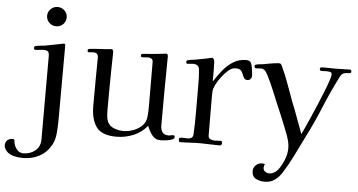

<svg xmlns="http://www.w3.org/2000/svg" viewBox="-108 -878 2222 1191"><g transform="rotate(5 1003.0 -283.0)"><path d="M271 -72Q271 -36 267.5 10Q264 56 246 88Q218 137 172.5 161Q127 185 71 185Q47 185 20 179.5Q-7 174 -26 158Q-33 151 -40.5 140Q-48 129 -48 119Q-48 96 -35.5 84.5Q-23 73 -1 73Q10 73 10 84Q10 108 27 132Q44 156 70 156Q114 156 145 130.5Q176 105 176 59V-459Q176 -478 169 -486Q162 -494 142 -494Q129 -494 115.5 -492Q102 -490 88 -490Q86 -490 83 -493.5Q80 -497 80 -499Q80 -504 81.5 -508Q83 -512 88 -513Q96 -516 115.5 -518Q135 -520 145 -521Q174 -526 202 -532Q230 -538 258 -543Q260 -543 262 -543.5Q264 -544 265 -544Q272 -544 272 -534ZM266 -707Q266 -682 248.5 -664.5Q231 -647 205 -647Q180 -647 162 -664.5Q144 -682 144 -707Q144 -732 162 -749.5Q180 -767 205 -767Q230 -767 248 -749.5Q266 -732 266 -707Z M998 -27Q998 -15 980.5 -9Q963 -3 942 -1Q921 1 912 1Q878 1 858 -26Q838 -53 828 -82Q794 -39 743 -18Q692 3 637 3Q547 3 512.5 -43.5Q478 -90 478 -175Q478 -250 478.5 -325.5Q479 -401 480 -476Q480 -506 451 -506Q443 -506 435 -505Q427 -504 419 -504Q416 -504 414.5 -507.5Q413 -511 413 -513Q413 -524 423 -525Q458 -529 493.5 -530.5Q529 -532 564 -536Q572 -528 572 -516Q572 -491 571 -465Q570 -439 570 -413Q569 -352 568.5 -290.5Q568 -229 568 -167Q568 -148 569 -126.5Q570 -105 577 -87Q588 -59 618.5 -47.5Q649 -36 677 -36Q708 -36 739.5 -47.5Q771 -59 793.5 -81.5Q816 -104 819 -138Q821 -155 821.5 -172.5Q822 -190 822 -207L821 -479Q821 -492 812.5 -498Q804 -504 793 -504Q783 -504 773.5 -503Q764 -502 754 -502Q745 -502 745 -512Q745 -522 754 -523Q766 -525 779 -525.5Q792 -526 805 -527L874 -534Q881 -535 888.5 -536Q896 -537 903 -537Q908 -537 910 -531.5Q912 -526 912 -523Q909 -306 909 -90Q909 -65 920.5 -49Q932 -33 959 -33Q967 -33 973.5 -35Q980 -37 987 -37Q998 -37 998 -27Z M1443 -445Q1443 -435 1435.5 -426.5Q1428 -418 1417 -418Q1402 -418 1395.5 -428Q1389 -438 1384.5 -451Q1380 -464 1371 -474Q1362 -484 1341 -484Q1337 -484 1333.5 -484Q1330 -484 1326 -483Q1309 -480 1289 -462Q1269 -444 1250.5 -419.5Q1232 -395 1220 -371Q1208 -347 1207 -331Q1206 -315 1206 -299.5Q1206 -284 1206 -269Q1206 -215 1206.5 -161Q1207 -107 1207 -54Q1207 -39 1219.5 -32.5Q1232 -26 1245 -26Q1255 -26 1265 -27Q1275 -28 1285 -28Q1290 -28 1292 -23.5Q1294 -19 1294 -15Q1294 1 1278 1Q1248 1 1218 -0.5Q1188 -2 1158 -2Q1127 -2 1095.5 0Q1064 2 1032 2Q1028 2 1026.5 -4Q1025 -10 1025 -14Q1025 -24 1033 -25Q1044 -27 1056 -26Q1068 -25 1078 -25Q1093 -25 1102.5 -31.5Q1112 -38 1113 -54Q1115 -86 1115.5 -119Q1116 -152 1116 -185V-282Q1115 -325 1115.5 -367.5Q1116 -410 1112 -452Q1111 -472 1101 -480.5Q1091 -489 1071 -489Q1063 -489 1054.5 -487.5Q1046 -486 1037 -486Q1029 -486 1029 -498Q1029 -505 1036 -508Q1046 -511 1057 -512.5Q1068 -514 1078 -515Q1105 -520 1132 -525Q1159 -530 1186 -537Q1195 -534 1199 -526Q1201 -522 1202 -504Q1203 -486 1203 -462.5Q1203 -439 1203 -418.5Q1203 -398 1203 -390Q1225 -425 1253 -460Q1281 -495 1317 -518Q1353 -541 1398 -541Q1422 -541 1429 -526Q1436 -511 1438 -491Q1440 -480 1441.5 -468Q1443 -456 1443 -445Z M2054 -527Q2054 -517 2047 -516Q2040 -515 2028.5 -515Q2017 -515 2005.5 -510Q1994 -505 1985 -487Q1936 -391 1895 -291Q1854 -191 1805 -95Q1776 -37 1747.5 21.5Q1719 80 1684 135Q1665 165 1639 183Q1613 201 1577 201Q1547 201 1522.5 188Q1498 175 1498 141Q1498 119 1514.5 104Q1531 89 1552 89Q1561 89 1570 92Q1564 104 1564 115Q1564 130 1575.5 138.5Q1587 147 1600 147Q1620 147 1636.5 135.5Q1653 124 1663 108Q1681 81 1693.5 48Q1706 15 1706 -17Q1706 -31 1704 -45Q1702 -59 1698 -72Q1692 -93 1684 -113.5Q1676 -134 1668 -154Q1655 -186 1642.5 -217Q1630 -248 1616 -279Q1597 -324 1578.5 -369.5Q1560 -415 1538 -458Q1535 -463 1532.5 -468Q1530 -473 1526 -478Q1521 -486 1513.5 -491.5Q1506 -497 1495 -497Q1488 -497 1480 -496Q1472 -495 1464 -495Q1459 -495 1456 -499.5Q1453 -504 1453 -508Q1453 -516 1462 -518Q1472 -521 1482.5 -522Q1493 -523 1503 -524Q1525 -528 1547 -532Q1569 -536 1591 -538Q1594 -539 1597 -539Q1600 -539 1603 -539Q1613 -539 1616.5 -533Q1620 -527 1624 -519Q1647 -469 1666 -416.5Q1685 -364 1704 -312Q1724 -263 1742 -213Q1760 -163 1779 -113Q1786 -126 1799.5 -156.5Q1813 -187 1830.5 -226.5Q1848 -266 1866 -309Q1884 -352 1899.5 -391Q1915 -430 1924.5 -458.5Q1934 -487 1934 -498Q1934 -511 1921 -513.5Q1908 -516 1892 -515Q1876 -514 1868 -514Q1864 -514 1861 -518Q1858 -522 1858 -526Q1858 -536 1868.5 -536.5Q1879 -537 1885 -537Q1902 -537 1920 -536.5Q1938 -536 1955 -536Q1978 -536 2000.5 -537Q2023 -538 2045 -538Q2050 -538 2052 -534.5Q2054 -531 2054 -527Z"/></g></svg>

Font: Kaisei Tokumin
Style: Regular
Weight: 400
Designer: Font-Kai, 金井和夫
Foundry: KAZUO KANAI
Version: Version 5.003